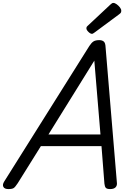

<svg xmlns="http://www.w3.org/2000/svg" viewBox="-64 -1277 909 1311"><path d="M-7 14Q-33 14 -41 -1Q-49 -16 -35 -38L546 -963Q561 -986 575 -994.5Q589 -1003 614 -1003Q633 -1003 644.5 -993.5Q656 -984 657 -953L734 -31Q737 -11 725.5 1.5Q714 14 688 14Q666 14 658.5 5.5Q651 -3 649 -23L629 -279H215L57 -26Q40 0 29.5 7Q19 14 -7 14ZM267 -359H622L580 -863ZM564 -1046Q553 -1046 539.5 -1059.5Q526 -1073 526 -1083Q526 -1087 527 -1091Q528 -1095 535 -1101L690 -1246Q696 -1251 700 -1254Q704 -1257 710 -1257Q720 -1257 732.5 -1248Q745 -1239 754.5 -1227Q764 -1215 764 -1204Q764 -1197 762 -1192Q760 -1187 749 -1179L583 -1056Q577 -1052 572.5 -1049Q568 -1046 564 -1046Z"/></svg>

Font: Playwrite AU SA
Style: Regular
Weight: 400
Designer: Veronika Burian, José Scaglione
Foundry: TypeTogether
Version: Version 1.002